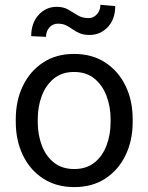

<svg xmlns="http://www.w3.org/2000/svg" viewBox="-20 -760 610 790"><path d="M44.9 -258.3V-269.5Q44.9 -346.2 74.2 -406.7Q103.5 -467.3 157.2 -502.7Q210.9 -538.1 284.7 -538.1Q359.4 -538.1 413.3 -502.7Q467.3 -467.3 496.6 -406.7Q525.9 -346.2 525.9 -269.5V-258.3Q525.9 -182.1 496.6 -121.3Q467.3 -60.5 413.6 -25.4Q359.9 9.8 285.6 9.8Q211.4 9.8 157.5 -25.4Q103.5 -60.5 74.2 -121.3Q44.9 -182.1 44.9 -258.3ZM135.3 -269.5V-258.3Q135.3 -206.1 151.9 -161.9Q168.5 -117.7 201.9 -91.1Q235.4 -64.5 285.6 -64.5Q335.4 -64.5 368.7 -91.1Q401.9 -117.7 418.5 -161.9Q435.1 -206.1 435.1 -258.3V-269.5Q435.1 -321.3 418.2 -365.5Q401.4 -409.7 368.2 -436.8Q335 -463.9 284.7 -463.9Q234.9 -463.9 201.7 -436.8Q168.5 -409.7 151.9 -365.5Q135.3 -321.3 135.3 -269.5ZM393.1 -740.2 454.1 -734.9Q454.1 -681.2 423.6 -648.7Q393.1 -616.2 348.6 -616.2Q323.7 -616.2 307.6 -623.3Q291.5 -630.4 278.8 -639.4Q266.1 -648.4 252.2 -655.5Q238.3 -662.6 217.8 -662.6Q197.3 -662.6 183.3 -647Q169.4 -631.3 169.4 -608.4L108.4 -611.3Q108.4 -665 138.7 -698.5Q168.9 -731.9 213.4 -731.9Q241.2 -731.9 260.7 -720.5Q280.3 -709 299.3 -697.3Q318.4 -685.5 344.2 -685.5Q364.7 -685.5 378.9 -701.4Q393.1 -717.3 393.1 -740.2Z"/></svg>

Font: Vazirmatn RD FD
Style: Regular
Weight: 400
Designer: Saber Rastikerdar
Foundry: Saber Rastikerdar
Version: Version 33.003